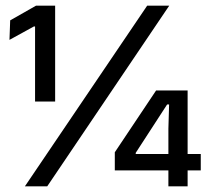

<svg xmlns="http://www.w3.org/2000/svg" viewBox="-20 -659 738 679"><path d="M175 -300H104V-565.5H100L13.5 -518L16 -587L107.5 -639H175ZM147 0H68L500.5 -639H578.5ZM643.5 0H575.5V-204L578 -289.5H571L460 -118.5V-94.5L426.5 -114.5H690V-56.5H386V-120.5L532 -339H643.5Z"/></svg>

Font: Anek Devanagari Medium
Style: Regular
Weight: 500
Designer: Kailash Malviya (Devanagari) & Yesha Goshar (Latin)
Foundry: Ek Type
Version: Version 1.003